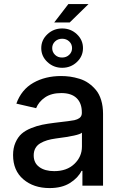

<svg xmlns="http://www.w3.org/2000/svg" viewBox="-20 -936 609 968"><path d="M253.4 -822.8 324.7 -915.5H426.3L331.5 -822.8ZM367.7 -623.3Q336.9 -594.2 293.5 -594.2Q250 -594.2 219 -623.3Q188 -652.3 188 -693.4Q188 -734.4 219 -763.4Q250 -792.5 293.5 -792.5Q336.9 -792.5 367.7 -763.4Q398.4 -734.4 398.4 -693.4Q398.4 -652.3 367.7 -623.3ZM293.5 -646Q314.5 -646 328.9 -659.7Q343.3 -673.3 343.3 -693.4Q343.3 -713.4 328.9 -727.1Q314.5 -740.7 293.5 -740.7Q272 -740.7 257.6 -727.1Q243.2 -713.4 243.2 -693.4Q243.2 -673.3 257.6 -659.4Q272 -645.5 293.5 -646ZM230 12.2Q149.4 12.2 97.7 -32Q45.9 -76.2 45.9 -154.3Q45.9 -189.9 58.1 -217.5Q70.3 -245.1 89.1 -261.7Q107.9 -278.3 137.2 -290Q166.5 -301.8 192.9 -307.1Q219.2 -312.5 254.9 -316.9Q340.8 -326.7 355 -330.1Q386.2 -337.4 391.1 -356Q392.6 -360.4 392.6 -366.7V-369.1Q392.6 -416 366.2 -441.4Q339.8 -466.8 289.1 -466.8Q239.3 -466.8 207.3 -445.1Q175.3 -423.3 162.1 -390.6L62.5 -413.6Q87.9 -484.4 148.2 -518.6Q208.5 -552.7 287.6 -552.7Q311 -552.7 333.5 -549.6Q356 -546.4 380.9 -538.8Q405.8 -531.2 426.3 -516.8Q446.8 -502.4 463.6 -482.4Q480.5 -462.4 490 -431.4Q499.5 -400.4 499.5 -362.3V0H395.5V-74.7H391.1Q373.5 -39.1 332.8 -13.4Q292 12.2 230 12.2ZM253.4 -73.2Q316.9 -73.2 355 -109.6Q393.1 -146 393.1 -196.8V-267.1Q378.4 -252.4 261.7 -237.8Q236.8 -234.4 218 -228.8Q199.2 -223.1 183.1 -213.6Q167 -204.1 158.4 -188.7Q149.9 -173.3 149.9 -152.8Q149.9 -114.3 178.2 -93.8Q206.5 -73.2 253.4 -73.2Z"/></svg>

Font: Interop Med
Style: Regular
Weight: 500
Designer: Rasmus Andersson, Google, Jang Haemin
Foundry: jhaemin
Version: Version 1.007